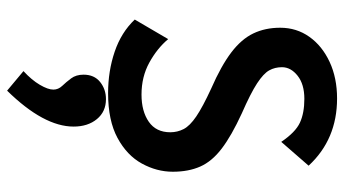

<svg xmlns="http://www.w3.org/2000/svg" viewBox="-234 -439 968 540"><g transform="rotate(90 250.0 -169.0)"><path d="M242 11Q180 11 125.5 -7.5Q71 -26 35 -64L90 -158Q116 -127 156 -105Q196 -83 246 -83Q293 -83 322.5 -103.5Q352 -124 352 -164Q352 -184 343 -201.5Q334 -219 307.5 -237Q281 -255 229 -279Q165 -307 127.5 -335.5Q90 -364 74 -397.5Q58 -431 58 -473Q58 -519 83.5 -555Q109 -591 154 -612Q199 -633 257 -633Q372 -633 446 -553L379 -476Q352 -516 325 -528.5Q298 -541 258 -541Q217 -541 193 -522Q169 -503 169 -478Q169 -458 178 -442Q187 -426 214.5 -408Q242 -390 299 -365Q362 -336 398 -308.5Q434 -281 448.5 -248Q463 -215 463 -171Q463 -126 440 -84Q417 -42 368 -15.5Q319 11 242 11ZM235 295 180 249Q205 226 218.5 203Q232 180 232 165Q232 151 221.5 140Q211 129 200.5 115Q190 101 190 80Q190 50 210.5 33.5Q231 17 259 17Q294 17 315 42.5Q336 68 336 108Q336 192 235 295Z"/></g></svg>

Font: Inconsolata
Style: Bold
Weight: 700
Monospace: yes
Designer: Raph Levien, Cyreal, Brenton Simpson
Foundry: Raph Levien, Cyreal, Google
Version: Version 3.100; ttfautohint (v1.8.4.7-5d5b)